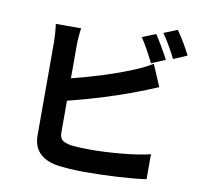

<svg xmlns="http://www.w3.org/2000/svg" viewBox="-94 -958 1187 1104"><g transform="rotate(10 500.0 -406.0)"><path d="M738 -810 659 -778C686 -739 717 -680 737 -639L818 -673C799 -710 763 -773 738 -810ZM856 -855 777 -823C805 -785 837 -727 858 -685L937 -719C920 -754 883 -818 856 -855ZM307 -767H159C164 -736 167 -685 167 -663C167 -601 167 -233 167 -118C167 -32 217 16 304 32C347 39 407 43 472 43C582 43 734 36 828 22V-124C746 -102 584 -89 480 -89C435 -89 394 -91 364 -95C319 -104 299 -115 299 -158V-343C429 -375 590 -425 691 -465C724 -477 769 -496 808 -512L754 -639C715 -615 681 -599 645 -585C556 -547 417 -503 299 -474V-663C299 -691 302 -736 307 -767Z"/></g></svg>

Font: Noto Sans JP
Style: Bold
Weight: 700
Designer: Ryoko NISHIZUKA 西塚涼子 (kana, bopomofo & ideographs); Paul D. Hunt (Latin, Greek & Cyrillic); Sandoll Communications 산돌커뮤니
Foundry: Adobe
Version: Version 2.004;hotconv 1.0.118;makeotfexe 2.5.65603